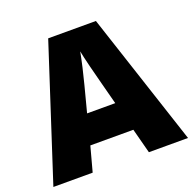

<svg xmlns="http://www.w3.org/2000/svg" viewBox="-126 -845 979 973"><g transform="rotate(-20 363.0 -358.5)"><path d="M515.1 0 480 -133.8H248L211.9 0H0L232.9 -716.8H490.2L726.1 0ZM439.9 -292 409.2 -409.2Q398.4 -448.2 383.1 -510.3Q367.7 -572.3 362.8 -599.1Q358.4 -574.2 345.5 -517.1Q332.5 -460 288.1 -292Z"/></g></svg>

Font: Open Sans ExtBd
Style: Bold
Weight: 800
Foundry: Ascender Corporation
Version: Version 1.10